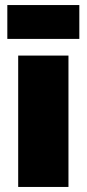

<svg xmlns="http://www.w3.org/2000/svg" viewBox="-20 -740 343 760"><path d="M9 -586H294V-720H9ZM52 0H251V-520H52Z"/></svg>

Font: Fixel Display Black
Style: Regular
Weight: 900
Designer: AlfaBravo + MacPaw
Foundry: Kyrylo Tkachov, Marchela Mozhyna, Serhii Makarenko, Maria Weinstein, Zakhar Kryvoshyya
Version: Version 1.211